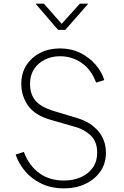

<svg xmlns="http://www.w3.org/2000/svg" viewBox="-20 -1023 679 1055"><path d="M332 12Q398 12 450 -13Q502 -38 532 -81.5Q562 -125 562 -183Q562 -253 520 -302.5Q478 -352 405 -374L279 -412Q203 -435 174 -471Q145 -507 145 -562Q145 -609 167 -643Q189 -677 226.5 -695.5Q264 -714 310 -714Q376 -714 429 -677Q482 -640 508 -569L553 -583Q539 -629 504.5 -668.5Q470 -708 420.5 -732.5Q371 -757 309 -757Q249 -757 201 -732.5Q153 -708 125 -664.5Q97 -621 97 -563Q97 -496 134 -443Q171 -390 257 -365L396 -325Q443 -312 478.5 -278.5Q514 -245 514 -184Q514 -136 490 -102Q466 -68 425 -49.5Q384 -31 331 -31Q252 -31 196 -71.5Q140 -112 111 -188L66 -174Q81 -127 116.5 -84Q152 -41 206.5 -14.5Q261 12 332 12ZM299 -859H339L465 -1003H419L319 -892L221 -1003H175Z"/></svg>

Font: Plus Jakarta Sans ExtraLight
Style: Regular
Weight: 200
Designer: Gumpita Rahayu
Foundry: Tokotype
Version: Version 2.004; ttfautohint (v1.8.3)